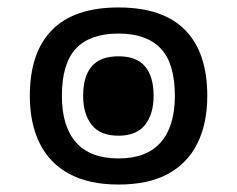

<svg xmlns="http://www.w3.org/2000/svg" viewBox="-20 -485 635 515"><path d="M298 10Q219 10 166 -18.5Q113 -47 86.5 -100.5Q60 -154 60 -228Q60 -344 119.5 -404.5Q179 -465 298 -465Q417 -465 476.5 -404.5Q536 -344 536 -228Q536 -154 509.5 -100.5Q483 -47 430.5 -18.5Q378 10 298 10ZM298 -60Q373 -60 411 -103Q449 -146 449 -228Q449 -315 411 -355Q373 -395 298 -395Q222 -395 184 -355Q146 -315 146 -228Q146 -146 184 -103Q222 -60 298 -60ZM298 -121Q249 -121 226 -150Q203 -179 203 -228Q203 -280 226 -307Q249 -334 298 -334Q346 -334 369 -307Q392 -280 392 -228Q392 -179 369 -150Q346 -121 298 -121Z"/></svg>

Font: Farlight84_Sys_V01
Style: Regular
Weight: 400
Designer: Ryoko NISHIZUKA  (kana, bopomofo & ideographs); Paul D. Hunt (Latin, Greek & Cyrillic); Sandoll Communications , Soo-you
Foundry: Adobe
Version: Version 2.004;October 29, 2024;FontCreator 14.0.0.2814 64-bi